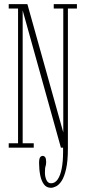

<svg xmlns="http://www.w3.org/2000/svg" viewBox="-20 -720 416 936"><path d="M228.5 195.5Q206.5 195.5 194 178.5Q181.5 161.5 176 133.8Q170.5 106 170.5 74.5Q170.5 54 175.5 47Q180.5 40 188 40Q195.5 40 200.2 46.5Q205 53 205 69Q205 83 202 90.8Q199 98.5 199 122Q199 141 206.2 157.2Q213.5 173.5 229 173.5Q248.5 173.5 261.5 154.2Q274.5 135 281 100.8Q287.5 66.5 287.5 22V-70H311V3.5Q311 66 302.2 104Q293.5 142 280.5 161.8Q267.5 181.5 253.2 188.5Q239 195.5 228.5 195.5ZM22.5 0V-21.5H68V-678.5H22.5V-700H113.5L291 -65.5H288.5V-678.5H242V-700H355V-678.5H311V0H277L89.5 -673H90.5V-21.5H144.5V0Z"/></svg>

Font: Imbue 48pt Thin
Style: Regular
Weight: 250
Designer: Tyler Finck
Foundry: Etcetera Type Company
Version: Version 1.102